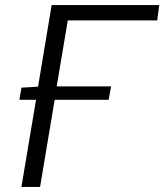

<svg xmlns="http://www.w3.org/2000/svg" viewBox="-20 -742 652 762"><path d="M65 -394 131 -398 185 -722H612L604 -661H249L205 -399H421L411 -346H197L139 0H65L123 -346H57Z"/></svg>

Font: Nebula Sans Book
Style: Regular
Weight: 400
Italic angle: -9°
Designer: Paul D. Hunt for Adobe (as Source Sans)
Foundry: Nebula Entertainment & Broadcasting LLC
Version: Version 1.010